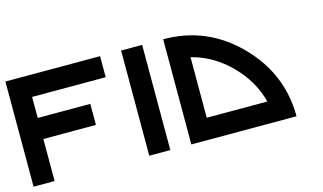

<svg xmlns="http://www.w3.org/2000/svg" viewBox="-65 -675 1448 861"><g transform="rotate(-15 659.0 -244.0)"><path d="M439.5 -488.3V-390.6H97.7V-293H341.8V-195.3H97.7V0H0V-488.3Z M634.8 0H537.1V-488.3H634.8Z M830.1 -97.7H1111.3Q1086.4 -196.3 1008.8 -274.9Q930.2 -354 830.1 -378.9ZM732.4 0V-488.3Q934.6 -488.3 1077.6 -343.3Q1220.7 -198.2 1220.7 0Z"/></g></svg>

Font: Arounder
Style: Regular
Weight: 400
Designer: Maxim Raikov
Foundry: Maxim Raikov
Version: Version 1.00 March 23, 2021, initial release